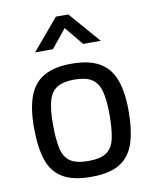

<svg xmlns="http://www.w3.org/2000/svg" viewBox="-84 -796 698 869"><g transform="rotate(-10 265.5 -361.0)"><path d="M265 10Q181 10 133.5 -19Q86 -48 67 -106.5Q48 -165 48 -256Q48 -342 69 -398.5Q90 -455 138 -482.5Q186 -510 265 -510Q345 -510 393 -482.5Q441 -455 462 -398.5Q483 -342 483 -256Q483 -165 463.5 -106.5Q444 -48 397 -19Q350 10 265 10ZM265 -63Q321 -63 349 -82.5Q377 -102 386 -145Q395 -188 395 -256Q395 -323 383.5 -363Q372 -403 344 -420Q316 -437 265 -437Q215 -437 186.5 -420Q158 -403 146.5 -363Q135 -323 135 -256Q135 -188 144 -145Q153 -102 181 -82.5Q209 -63 265 -63ZM112 -589 233 -732H290L414 -589H333L263 -674L194 -589Z"/></g></svg>

Font: Cairo Play Medium
Style: Regular
Weight: 500
Version: Version 3.119